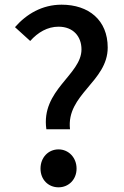

<svg xmlns="http://www.w3.org/2000/svg" viewBox="-20 -787 531 820"><path d="M178 -235H279C262 -384 440 -438 440 -584C440 -701 359 -767 243 -767C160 -767 93 -727 44 -671L109 -612C142 -649 183 -673 230 -673C293 -673 328 -631 328 -576C328 -467 154 -403 178 -235ZM230 13C273 13 307 -20 307 -67C307 -114 273 -149 230 -149C186 -149 153 -114 153 -67C153 -20 186 13 230 13Z"/></svg>

Font: Noto Sans Japanese Medium
Style: Regular
Weight: 500
Designer: Ryoko NISHIZUKA (kana & ideographs); Paul D. Hunt (Latin, Greek & Cyrillic); Wenlong ZHANG (bopomofo); Sandoll Communica
Foundry: Adobe Systems Incorporated
Version: Version 1.000;PS 1;hotconv 1.0.78;makeotf.lib2.5.61930